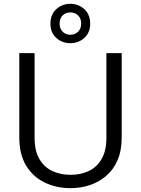

<svg xmlns="http://www.w3.org/2000/svg" viewBox="-20 -978 737 1005"><path d="M452 -854Q452 -807 421.5 -779.5Q391 -752 348 -752Q305 -752 274.5 -779.5Q244 -807 244 -854Q244 -902 274.5 -930Q305 -958 348 -958Q391 -958 421.5 -930Q452 -902 452 -854ZM405 -854Q405 -882 388.5 -897.5Q372 -913 348 -913Q324 -913 308 -897.5Q292 -882 292 -854Q292 -828 308 -812Q324 -796 348 -796Q372 -796 388.5 -812Q405 -828 405 -854ZM81 -700H161V-258Q161 -189 186 -146Q211 -103 253.5 -83Q296 -63 350 -63Q403 -63 445 -83Q487 -103 512 -146Q537 -189 537 -258V-700H617V-259Q617 -190 595.5 -140Q574 -90 536 -57.5Q498 -25 450 -9Q402 7 349 7Q277 7 216 -21.5Q155 -50 118 -109Q81 -168 81 -259Z"/></svg>

Font: Albert Sans
Style: Regular
Weight: 400
Designer: Andreas Rasmussen
Foundry: a.Foundry
Version: Version 1.025